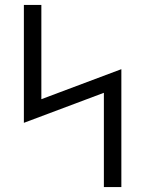

<svg xmlns="http://www.w3.org/2000/svg" viewBox="-20 -760 590 780"><path d="M402 0V-383L77 -261V-740H148V-357L473 -479V0Z"/></svg>

Font: Lode
Style: Regular
Weight: 400
Monospace: yes
Designer: Belleve Invis
Foundry: Belleve Invis
Version: Version 29.2.0; ttfautohint (v1.8.3)